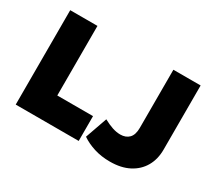

<svg xmlns="http://www.w3.org/2000/svg" viewBox="-131 -959 1381 1233"><g transform="rotate(30 559.5 -342.5)"><path d="M76.5 0V-700H278.5V-184H543.5V0ZM782.5 15Q718.5 15 664.8 -2Q611 -19 570.5 -47L627.5 -209Q663.5 -189.5 694.2 -179.2Q725 -169 753.5 -169Q794 -169 817.8 -193.2Q841.5 -217.5 841.5 -269V-700H1043.5V-224Q1043.5 -153.5 1012.8 -99.8Q982 -46 923.8 -15.5Q865.5 15 782.5 15Z"/></g></svg>

Font: Geologica Thin Roman Black
Style: Regular
Weight: 900
Version: Version 1.010;gftools[0.9.28]